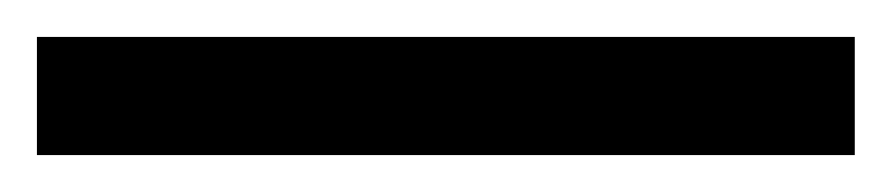

<svg xmlns="http://www.w3.org/2000/svg" viewBox="-24 -844 483 104"><path d="M439 -760H-4V-824H439Z"/></svg>

Font: Noto Sans Kannada ExtraCondensed
Style: Regular
Weight: 400
Width: 2
Designer: Jelle Bosma - Monotype Design Team
Foundry: Monotype Imaging Inc.
Version: Version 2.005; ttfautohint (v1.8.4.7-5d5b)